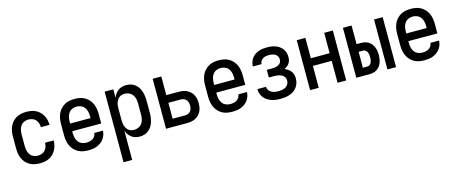

<svg xmlns="http://www.w3.org/2000/svg" viewBox="-44 -1122 4588 1931"><g transform="rotate(-15 2250.0 -156.5)"><path d="M247 8Q220 8 193.5 2.5Q167 -3 143.5 -16Q120 -29 102 -49.5Q84 -70 73 -95Q62 -120 58 -146.5Q54 -173 54 -200V-320Q54 -347 58 -373.5Q62 -400 73 -425Q84 -450 102 -470.5Q120 -491 143.5 -504Q167 -517 193.5 -522.5Q220 -528 247 -528Q273 -528 298 -523.5Q323 -519 345.5 -508Q368 -497 386 -479Q404 -461 416 -439Q428 -417 434 -392.5Q440 -368 440 -342V-341H350V-342Q350 -362 343.5 -382.5Q337 -403 323 -418.5Q309 -434 288.5 -441Q268 -448 247 -448Q224 -448 202 -438Q180 -428 167 -409Q154 -390 149 -366.5Q144 -343 144 -320V-200Q144 -177 149 -153.5Q154 -130 167 -111Q180 -92 202 -82Q224 -72 247 -72Q268 -72 288.5 -79Q309 -86 323 -101.5Q337 -117 343.5 -137.5Q350 -158 350 -178V-179H440V-178Q440 -152 434 -127.5Q428 -103 416 -81Q404 -59 386 -41Q368 -23 345.5 -12Q323 -1 298 3.5Q273 8 247 8Z M752 8Q725 8 698 3Q671 -2 647 -15Q623 -28 604.5 -48.5Q586 -69 574.5 -94Q563 -119 558.5 -146Q554 -173 554 -200V-320Q554 -347 558.5 -374Q563 -401 574 -425.5Q585 -450 603.5 -470.5Q622 -491 645.5 -504.5Q669 -518 696 -523Q723 -528 750 -528Q777 -528 804 -523Q831 -518 854.5 -504.5Q878 -491 896.5 -470.5Q915 -450 926 -425.5Q937 -401 941.5 -374Q946 -347 946 -320V-220H644V-200Q644 -176 649.5 -152.5Q655 -129 669 -110Q683 -91 705.5 -81.5Q728 -72 752 -72Q769 -72 786.5 -75.5Q804 -79 819 -88.5Q834 -98 843.5 -113.5Q853 -129 854 -146H944Q943 -123 935.5 -101Q928 -79 914.5 -60.5Q901 -42 882 -28.5Q863 -15 842 -6.5Q821 2 798 5Q775 8 752 8ZM856 -300V-320Q856 -344 851 -367Q846 -390 832 -409.5Q818 -429 796 -438.5Q774 -448 750 -448Q726 -448 704 -438.5Q682 -429 668 -409.5Q654 -390 649 -367Q644 -344 644 -320V-300Z M1062 215V-520H1152V-432Q1160 -453 1173 -471.5Q1186 -490 1203.5 -503Q1221 -516 1243 -522Q1265 -528 1287 -528Q1312 -528 1336 -521Q1360 -514 1379.5 -498.5Q1399 -483 1412 -462Q1425 -441 1432.5 -417.5Q1440 -394 1443 -369.5Q1446 -345 1446 -320V-200Q1446 -175 1443 -150.5Q1440 -126 1432.5 -102.5Q1425 -79 1412 -58Q1399 -37 1379.5 -21.5Q1360 -6 1336 1Q1312 8 1287 8Q1265 8 1243 2Q1221 -4 1203.5 -17Q1186 -30 1173 -48.5Q1160 -67 1152 -88V215ZM1251 -72Q1274 -72 1296 -82Q1318 -92 1332 -111Q1346 -130 1351 -153.5Q1356 -177 1356 -200V-320Q1356 -343 1351 -366.5Q1346 -390 1332 -409Q1318 -428 1296 -438Q1274 -448 1251 -448Q1236 -448 1221 -444Q1206 -440 1193.5 -430.5Q1181 -421 1173 -408Q1165 -395 1160 -380.5Q1155 -366 1153.5 -350.5Q1152 -335 1152 -320V-200Q1152 -185 1153.5 -169.5Q1155 -154 1160 -139.5Q1165 -125 1173 -112Q1181 -99 1193.5 -89.5Q1206 -80 1221 -76Q1236 -72 1251 -72Z M1562 0V-520H1652V-326H1780Q1802 -326 1824 -322.5Q1846 -319 1866 -309Q1886 -299 1902 -283.5Q1918 -268 1928 -248.5Q1938 -229 1942 -207Q1946 -185 1946 -163Q1946 -141 1942 -119Q1938 -97 1928 -77.5Q1918 -58 1902 -42.5Q1886 -27 1866 -17Q1846 -7 1824 -3.5Q1802 0 1780 0ZM1780 -80Q1796 -80 1811.5 -85.5Q1827 -91 1837.5 -103Q1848 -115 1852 -131Q1856 -147 1856 -163Q1856 -179 1852 -195Q1848 -211 1837.5 -223Q1827 -235 1811.5 -240.5Q1796 -246 1780 -246H1652V-80Z M2252 8Q2225 8 2198 3Q2171 -2 2147 -15Q2123 -28 2104.5 -48.5Q2086 -69 2074.5 -94Q2063 -119 2058.5 -146Q2054 -173 2054 -200V-320Q2054 -347 2058.5 -374Q2063 -401 2074 -425.5Q2085 -450 2103.5 -470.5Q2122 -491 2145.5 -504.5Q2169 -518 2196 -523Q2223 -528 2250 -528Q2277 -528 2304 -523Q2331 -518 2354.5 -504.5Q2378 -491 2396.5 -470.5Q2415 -450 2426 -425.5Q2437 -401 2441.5 -374Q2446 -347 2446 -320V-220H2144V-200Q2144 -176 2149.5 -152.5Q2155 -129 2169 -110Q2183 -91 2205.5 -81.5Q2228 -72 2252 -72Q2269 -72 2286.5 -75.5Q2304 -79 2319 -88.5Q2334 -98 2343.5 -113.5Q2353 -129 2354 -146H2444Q2443 -123 2435.5 -101Q2428 -79 2414.5 -60.5Q2401 -42 2382 -28.5Q2363 -15 2342 -6.5Q2321 2 2298 5Q2275 8 2252 8ZM2356 -300V-320Q2356 -344 2351 -367Q2346 -390 2332 -409.5Q2318 -429 2296 -438.5Q2274 -448 2250 -448Q2226 -448 2204 -438.5Q2182 -429 2168 -409.5Q2154 -390 2149 -367Q2144 -344 2144 -320V-300Z M2753 8Q2729 8 2705.5 5Q2682 2 2659.5 -5.5Q2637 -13 2617 -26Q2597 -39 2582 -58Q2567 -77 2559.5 -100Q2552 -123 2552 -146V-147H2642Q2642 -128 2653 -112Q2664 -96 2680.5 -87Q2697 -78 2715.5 -75Q2734 -72 2753 -72Q2772 -72 2791.5 -75.5Q2811 -79 2827.5 -88.5Q2844 -98 2854 -115.5Q2864 -133 2864 -153Q2864 -166 2859.5 -178.5Q2855 -191 2846 -200Q2837 -209 2825.5 -215Q2814 -221 2801.5 -224.5Q2789 -228 2776 -229Q2763 -230 2750 -230H2694V-310H2750Q2761 -310 2772.5 -311Q2784 -312 2794.5 -315Q2805 -318 2815 -323.5Q2825 -329 2833 -337Q2841 -345 2844.5 -356Q2848 -367 2848 -378Q2848 -394 2839.5 -409.5Q2831 -425 2817 -433.5Q2803 -442 2786 -445Q2769 -448 2753 -448Q2736 -448 2720 -445Q2704 -442 2690 -433.5Q2676 -425 2667 -410.5Q2658 -396 2658 -379H2568V-381Q2568 -403 2575 -424.5Q2582 -446 2595 -464Q2608 -482 2626.5 -494.5Q2645 -507 2665.5 -514.5Q2686 -522 2708.5 -525Q2731 -528 2753 -528Q2775 -528 2797.5 -525Q2820 -522 2841 -514.5Q2862 -507 2880.5 -494Q2899 -481 2912.5 -463Q2926 -445 2932 -423Q2938 -401 2938 -379Q2938 -362 2934 -345Q2930 -328 2920.5 -314Q2911 -300 2897 -289.5Q2883 -279 2868 -272Q2886 -264 2903 -253Q2920 -242 2932 -226Q2944 -210 2949 -190.5Q2954 -171 2954 -151Q2954 -127 2947 -103.5Q2940 -80 2925.5 -60.5Q2911 -41 2891 -27.5Q2871 -14 2848 -6Q2825 2 2801 5Q2777 8 2753 8Z M3062 0V-520H3152V-308H3348V-520H3438V0H3348V-228H3152V0Z M3867 0V-520H3957V0ZM3543 0V-520H3633V-326H3680Q3700 -326 3720 -321.5Q3740 -317 3757.5 -306Q3775 -295 3787.5 -278.5Q3800 -262 3807.5 -243Q3815 -224 3818 -203.5Q3821 -183 3821 -163Q3821 -143 3818 -122.5Q3815 -102 3807.5 -83Q3800 -64 3787.5 -47.5Q3775 -31 3757.5 -20Q3740 -9 3720 -4.5Q3700 0 3680 0ZM3680 -80Q3693 -80 3704.5 -88.5Q3716 -97 3721.5 -109.5Q3727 -122 3729 -135.5Q3731 -149 3731 -163Q3731 -177 3729 -190.5Q3727 -204 3721.5 -216.5Q3716 -229 3704.5 -237.5Q3693 -246 3680 -246H3633V-80Z M4252 8Q4225 8 4198 3Q4171 -2 4147 -15Q4123 -28 4104.5 -48.5Q4086 -69 4074.5 -94Q4063 -119 4058.5 -146Q4054 -173 4054 -200V-320Q4054 -347 4058.5 -374Q4063 -401 4074 -425.5Q4085 -450 4103.5 -470.5Q4122 -491 4145.5 -504.5Q4169 -518 4196 -523Q4223 -528 4250 -528Q4277 -528 4304 -523Q4331 -518 4354.5 -504.5Q4378 -491 4396.5 -470.5Q4415 -450 4426 -425.5Q4437 -401 4441.5 -374Q4446 -347 4446 -320V-220H4144V-200Q4144 -176 4149.5 -152.5Q4155 -129 4169 -110Q4183 -91 4205.5 -81.5Q4228 -72 4252 -72Q4269 -72 4286.5 -75.5Q4304 -79 4319 -88.5Q4334 -98 4343.5 -113.5Q4353 -129 4354 -146H4444Q4443 -123 4435.5 -101Q4428 -79 4414.5 -60.5Q4401 -42 4382 -28.5Q4363 -15 4342 -6.5Q4321 2 4298 5Q4275 8 4252 8ZM4356 -300V-320Q4356 -344 4351 -367Q4346 -390 4332 -409.5Q4318 -429 4296 -438.5Q4274 -448 4250 -448Q4226 -448 4204 -438.5Q4182 -429 4168 -409.5Q4154 -390 4149 -367Q4144 -344 4144 -320V-300Z"/></g></svg>

Font: Iosevka Curly Medium
Style: Regular
Weight: 500
Monospace: yes
Designer: Belleve Invis
Foundry: Belleve Invis
Version: Version 22.1.2; ttfautohint (v1.8.4)